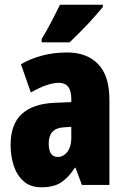

<svg xmlns="http://www.w3.org/2000/svg" viewBox="-20 -786 534 816"><path d="M266 -563Q349 -563 397 -513.5Q445 -464 445 -363V0H328L301 -73H298Q271 -31 239.5 -10.5Q208 10 156 10Q109 10 80 -16Q51 -42 38 -83Q25 -124 25 -169Q25 -258 72.5 -301.5Q120 -345 211 -349L283 -352V-366Q283 -434 230 -434Q183 -434 111 -393L69 -513Q110 -537 159.5 -550Q209 -563 266 -563ZM253 -245Q187 -242 187 -176Q187 -119 226 -119Q250 -119 266.5 -141Q283 -163 283 -198V-247ZM417 -756Q403 -739 379.5 -712.5Q356 -686 328.5 -658Q301 -630 276 -606H157V-620Q181 -660 200 -696.5Q219 -733 235 -766H417Z"/></svg>

Font: Noto Sans Gurmukhi ExtraCondensed Black
Style: Regular
Weight: 900
Width: 2
Designer: Jelle Bosma - Monotype Design Team
Foundry: Monotype Imaging Inc.
Version: Version 2.004; ttfautohint (v1.8.4.7-5d5b)